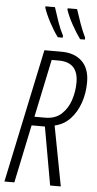

<svg xmlns="http://www.w3.org/2000/svg" viewBox="-62 -984 518 1021"><g transform="rotate(5 197.0 -473.5)"><path d="M2 0 153 -714H244Q314 -714 354 -675.5Q394 -637 394 -564Q394 -505 376 -453.5Q358 -402 324.5 -366.5Q291 -331 242 -320L303 0H246L191 -310H120L55 0ZM188 -357Q242 -357 275 -387.5Q308 -418 323 -464Q338 -510 338 -558Q338 -666 234 -666H196L131 -357ZM337 -789Q315 -819 291.5 -861.5Q268 -904 256 -940L257 -947H307Q320 -907 333 -870.5Q346 -834 363 -799L362 -789ZM218 -789Q196 -818 173 -861Q150 -904 138 -940V-947H189Q201 -909 214.5 -870Q228 -831 245 -799L244 -789Z"/></g></svg>

Font: Noto Sans ExtraCondensed Light
Style: Italic
Weight: 300
Width: 2
Italic angle: -12°
Designer: Monotype Design Team
Foundry: Monotype Imaging Inc.
Version: Version 2.013; ttfautohint (v1.8.4.7-5d5b)